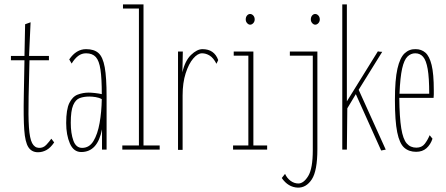

<svg xmlns="http://www.w3.org/2000/svg" viewBox="-20 -685 2040 879"><path d="M154 12Q125 12 110 -11Q95 -34 91 -90.5Q87 -147 89 -248L92 -409H30V-429H92L95 -574L120 -583L113 -429H204V-409H115L111 -243Q109 -153 112.5 -102Q116 -51 127 -30Q138 -9 158 -8Q178 -7 192 -22Q206 -37 215 -50L228 -33Q211 -8 192.5 2Q174 12 154 12Z M352 11Q317 11 300 -28Q283 -67 283 -122Q283 -184 297.5 -213.5Q312 -243 336 -252Q360 -261 386 -261Q398 -261 415.5 -259Q433 -257 446 -254Q446 -325 440 -366Q434 -407 418.5 -424Q403 -441 374 -441Q354 -441 338 -429Q322 -417 308 -394L297 -413Q329 -460 374 -460Q411 -460 431 -442Q451 -424 459.5 -377Q468 -330 468 -243V0H447V-93Q427 11 352 11ZM304 -123Q304 -74 316 -41Q328 -8 356 -8Q389 -8 408 -39.5Q427 -71 436 -122Q445 -173 446 -231Q434 -238 418 -240.5Q402 -243 389 -243Q364 -243 345 -236Q326 -229 315 -203.5Q304 -178 304 -123Z M540 0V-19H616V-646H543V-665H637V-19H711V0Z M795 1V-449H817L815 -354Q827 -407 854.5 -433.5Q882 -460 907 -460Q961 -460 979 -410L971 -393Q957 -420 940 -430.5Q923 -441 905 -441Q885 -441 864.5 -417Q844 -393 830 -349.5Q816 -306 816 -248V1Z M1047 0V-19H1117V-430H1050V-449H1140V-19H1203V0ZM1125 -572Q1118 -572 1111.5 -579Q1105 -586 1105 -596Q1105 -607 1111 -614Q1117 -621 1125 -621Q1133 -621 1139.5 -614Q1146 -607 1146 -596Q1146 -586 1139.5 -579Q1133 -572 1125 -572Z M1343 174Q1299 172 1270 130L1285 111Q1294 131 1310.5 143Q1327 155 1346 155Q1370 155 1391 121Q1412 87 1412 2V-430H1307V-449H1433V-2Q1433 97 1407.5 136Q1382 175 1343 174ZM1423 -572Q1416 -572 1409.5 -579Q1403 -586 1403 -596Q1403 -607 1409 -614Q1415 -621 1423 -621Q1431 -621 1437.5 -614Q1444 -607 1444 -596Q1444 -586 1437.5 -579Q1431 -572 1423 -572Z M1725 4 1609 -254 1570 -189 1568 0H1547V-665H1568V-221L1710 -450Q1713 -449 1717 -448.5Q1721 -448 1725 -448H1730L1622 -274L1746 0Z M1885 10Q1852 10 1830.5 -9Q1809 -28 1798.5 -79.5Q1788 -131 1788 -227Q1788 -320 1799.5 -370.5Q1811 -421 1832.5 -441Q1854 -461 1883 -460Q1909 -460 1927.5 -444Q1946 -428 1956 -387.5Q1966 -347 1966 -271Q1966 -261 1966 -253Q1966 -245 1965 -237H1808Q1809 -147 1817 -97.5Q1825 -48 1842 -28.5Q1859 -9 1886 -9Q1911 -9 1924.5 -26.5Q1938 -44 1947 -66L1960 -50Q1951 -23 1932.5 -6.5Q1914 10 1885 10ZM1809 -256H1945Q1945 -329 1938 -369Q1931 -409 1917 -425Q1903 -441 1881 -441Q1861 -441 1845.5 -426Q1830 -411 1821 -371Q1812 -331 1809 -256Z"/></svg>

Font: Inconsolata UltraCondensed ExtraLight
Style: Regular
Weight: 200
Width: 1
Monospace: yes
Designer: Raph Levien, Cyreal, Brenton Simpson
Foundry: Raph Levien, Cyreal, Google
Version: Version 3.100; ttfautohint (v1.8.4.7-5d5b)